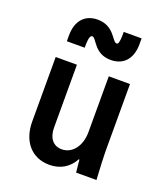

<svg xmlns="http://www.w3.org/2000/svg" viewBox="-147 -907 893 1020"><g transform="rotate(20 300.0 -396.5)"><path d="M507 -180V-540H387V-225C387 -146 344 -90 284 -90C236 -90 207 -126 207 -185V-540H87V-175C87 -63 151 10 250 10C312 10 360 -19 388 -71H392C394 -48 396 -25 399 0H514C510 -63 507 -129 507 -180ZM114 -639H215V-660C216 -695 222 -710 232 -710C257 -710 271 -625 366 -625C439 -625 482 -674 482 -756V-789H381V-768C380 -732 376 -718 366 -718C341 -718 325 -803 230 -803C157 -803 114 -754 114 -672Z"/></g></svg>

Font: CommitMono
Style: Bold
Weight: 700
Monospace: yes
Designer: Eigil Nikolajsen
Foundry: Eigil Nikolajsen
Version: Version 1.143